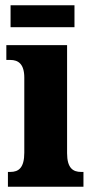

<svg xmlns="http://www.w3.org/2000/svg" viewBox="-20 -707 353 727"><path d="M20 -604H262V-687H20ZM10 0H296V-56H287C256 -56 234 -71 234 -127V-536H4V-480H19C49 -480 72 -465 72 -413V-129C72 -72 51 -56 19 -56H10Z"/></svg>

Font: Noto Serif Hebrew ExtraCondensed Black
Style: Regular
Weight: 900
Width: 2
Designer: Monotype Design Team
Foundry: Monotype Imaging Inc.
Version: Version 2.004